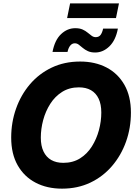

<svg xmlns="http://www.w3.org/2000/svg" viewBox="-20 -1100 805 1130"><path d="M345.2 10.3Q256.8 10.3 189.5 -24.9Q122.1 -60.1 84 -127.2Q45.9 -194.3 45.9 -290Q45.9 -379.9 74.5 -460.7Q103 -541.5 156.2 -604Q209.5 -666.5 284.2 -702.1Q358.9 -737.8 451.7 -737.8Q539.6 -737.8 606.7 -702.9Q673.8 -668 712.2 -600.8Q750.5 -533.7 750.5 -437.5Q750.5 -346.7 721.7 -266.1Q692.9 -185.5 639.4 -123Q585.9 -60.5 511.5 -25.1Q437 10.3 345.2 10.3ZM352.5 -141.6Q409.2 -141.6 451.2 -168Q493.2 -194.3 520.8 -238.3Q548.3 -282.2 562.3 -334.2Q576.2 -386.2 576.2 -437.5Q576.2 -486.3 560.5 -519.3Q544.9 -552.2 515.6 -569.1Q486.3 -585.9 444.3 -585.9Q388.2 -585.9 345.9 -559.3Q303.7 -532.7 275.9 -489Q248 -445.3 234.1 -393.3Q220.2 -341.3 220.2 -290Q220.2 -241.7 236.1 -208.5Q252 -175.3 281.5 -158.4Q311 -141.6 352.5 -141.6ZM540 -791Q514.6 -791 497.3 -799.1Q480 -807.1 467.3 -817.9Q454.6 -828.6 443.8 -836.9Q433.1 -845.2 420.4 -845.2Q404.3 -845.2 393.3 -831.5Q382.3 -817.9 377.4 -794.4H289.1Q302.2 -863.8 339.1 -898.9Q376 -934.1 423.3 -934.1Q448.7 -934.1 466.1 -926.3Q483.4 -918.5 496.1 -907.7Q508.8 -897 519.8 -889.2Q530.8 -881.3 543 -881.3Q562 -881.3 571.8 -894.3Q581.5 -907.2 586.9 -931.6H673.8Q661.1 -863.3 623.8 -827.1Q586.4 -791 540 -791ZM680.2 -1080.1 662.6 -993.7H375L392.6 -1080.1Z"/></svg>

Font: Inter 20pt ExtraBold
Style: Italic
Weight: 800
Italic angle: -9.3988°
Version: Version 4.001;git-66647c0bb